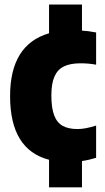

<svg xmlns="http://www.w3.org/2000/svg" viewBox="-20 -688 452 828"><path d="M201.5 -276.5Q201.5 -222 213.8 -190.2Q226 -158.5 250.8 -145Q275.5 -131.5 314.5 -131.5Q348 -131.5 394.5 -146.5V-7.5Q364 2 333.5 6.5V120H191.5V1Q23.5 -42.5 23.5 -273.5Q23.5 -495.5 191.5 -544.5V-668.5H333.5V-556Q361 -554.5 394.5 -548V-409Q362.5 -415 327.5 -415Q283 -415 255.5 -401.5Q228 -388 214.8 -357.8Q201.5 -327.5 201.5 -276.5Z"/></svg>

Font: Encode Sans Condensed ExtraBold
Style: Regular
Weight: 800
Width: 3
Designer: Multiple Designers
Foundry: Impallari Type
Version: Version 2.000